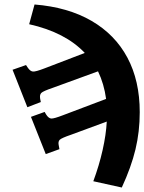

<svg xmlns="http://www.w3.org/2000/svg" viewBox="-20 -583 643 856"><path d="M134 -563Q283 -551 388 -490Q493 -429 548 -326Q603 -223 603 -83Q603 4 584 83Q565 162 523 253L396 225Q422 155 437.5 86Q453 17 456 -41L296 18Q255 32 246.5 40Q238 48 242 66L245 82L184 104L118 -62L179 -84L186 -72Q197 -55 209 -54.5Q221 -54 260 -69L453 -142Q444 -209 417 -265L214 -191Q173 -177 164.5 -169Q156 -161 159 -143L162 -128L102 -105L36 -272L96 -293L104 -281Q115 -265 127 -264Q139 -263 178 -278L358 -347Q271 -439 110 -475Z"/></svg>

Font: Literata 12pt ExtraBold
Style: Regular
Weight: 800
Designer: Latin by Veronika Burian and Jose Scaglione. Greek by Irene Vlachou. Cyrillic by Vera Evstafieva.
Foundry: TypeTogether
Version: Version 3.002